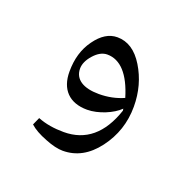

<svg xmlns="http://www.w3.org/2000/svg" viewBox="-55 -239 314 314"><g transform="rotate(20 102.5 -81.5)"><path d="M81.1 21C104.5 21 124.5 10.3 141.1 -11.7C157.7 -33.7 166 -58.6 166 -86.4C166 -111.8 159.7 -134.3 147.5 -154.3C135.3 -174.3 120.1 -184.1 102.1 -184.1C87.9 -184.1 75.2 -176.3 64 -160.6C52.7 -145 47.4 -126.5 47.4 -104.5C47.4 -73.7 64.5 -55.7 95.7 -55.7C115.2 -55.7 139.2 -65.9 150.9 -77.6L151.4 -74.2C136.7 -30.3 110.4 -8.3 72.3 -8.3C55.7 -8.3 40.5 -10.7 26.9 -16.1L21 -2.9C27.8 3.4 37.6 8.8 50.3 13.7C62.5 18.6 72.8 21 81.1 21ZM96.2 -151.9C119.1 -151.9 136.7 -132.8 147.9 -95.2C134.8 -89.4 120.6 -86.4 105 -86.4C78.1 -86.4 62 -96.2 62 -115.2C62 -122.6 65.4 -130.9 72.8 -139.2C80.1 -147.5 87.9 -151.9 96.2 -151.9Z"/></g></svg>

Font: Noto Naskh Arabic
Style: Regular
Weight: 400
Designer: Monotype Design Team
Foundry: Monotype Imaging Inc.
Version: Version 1.07